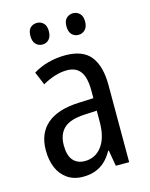

<svg xmlns="http://www.w3.org/2000/svg" viewBox="-111 -793 682 875"><g transform="rotate(-15 229.5 -356.0)"><path d="M235 -546Q318 -546 354.5 -499.5Q391 -453 391 -363V0H328L315 -75H312Q296 -46 276 -27.5Q256 -9 230.5 0.5Q205 10 172 10Q129 10 98.5 -11Q68 -32 53 -68Q38 -104 38 -150Q38 -230 89 -273.5Q140 -317 239 -321L309 -324V-359Q309 -422 288 -450Q267 -478 225 -478Q197 -478 168 -469Q139 -460 109 -443L83 -505Q115 -525 154 -535.5Q193 -546 235 -546ZM252 -262Q183 -259 153 -231Q123 -203 123 -151Q123 -103 143 -80Q163 -57 198 -57Q248 -57 278.5 -97.5Q309 -138 309 -213V-265ZM105 -672Q105 -698 117.5 -710Q130 -722 149 -722Q167 -722 179.5 -709.5Q192 -697 192 -672Q192 -646 179.5 -633Q167 -620 149 -620Q130 -620 117.5 -633Q105 -646 105 -672ZM275 -672Q275 -698 288 -710Q301 -722 319 -722Q337 -722 350 -709.5Q363 -697 363 -672Q363 -646 350 -633Q337 -620 319 -620Q300 -620 287.5 -633Q275 -646 275 -672Z"/></g></svg>

Font: Noto Sans Condensed
Style: Regular
Weight: 400
Width: 3
Version: Version 2.013